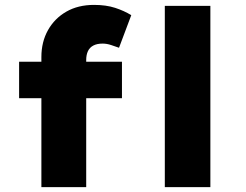

<svg xmlns="http://www.w3.org/2000/svg" viewBox="-20 -764 1005 784"><path d="M149 0V-531Q149 -593 176 -641Q203 -689 251 -716.5Q299 -744 364 -744Q413 -744 450 -732Q487 -720 516 -702L466 -569Q452 -574 434 -580Q416 -586 399 -586Q376 -586 361 -578Q346 -570 339 -555Q332 -540 332 -519V0H241Q209 0 186 0Q163 0 149 0ZM58 -363V-512H478V-363ZM653 0V-740H839V0Z"/></svg>

Font: Lexend Exa ExtraBold
Style: Regular
Weight: 800
Designer: Bonnie Shaver-Troup, Thomas Jockin
Foundry: Lexend
Version: Version 1.007